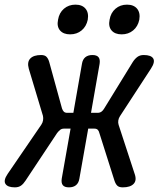

<svg xmlns="http://www.w3.org/2000/svg" viewBox="-79 -797 699 827"><path d="M31 -19Q22 -5 11.5 2.5Q1 10 -15 10Q-46 10 -55.5 -5Q-65 -20 -46 -48L99 -260Q105 -269 106.5 -279Q108 -289 106 -298L45 -501Q37 -530 51.5 -545Q66 -560 98 -560Q114 -560 121.5 -552Q129 -544 133 -530L188 -330Q191 -321 196 -316Q201 -311 211 -311H237L274 -522Q277 -541 288.5 -550.5Q300 -560 319 -560Q338 -560 345.5 -550.5Q353 -541 350 -522L313 -311H341Q351 -311 358 -316Q365 -321 370 -330L493 -530Q502 -544 513 -552Q524 -560 540 -560Q572 -560 581 -545Q590 -530 571 -501L438 -297Q432 -288 430.5 -278Q429 -268 432 -259L501 -48Q511 -20 496.5 -5Q482 10 450 10Q434 10 426.5 3Q419 -4 414 -19L349 -224Q347 -233 342 -238Q337 -243 327 -243H301L263 -28Q260 -9 248.5 0.5Q237 10 218 10Q199 10 191.5 0.5Q184 -9 187 -28L225 -243H197Q187 -243 180.5 -238Q174 -233 167 -224ZM445 -649Q416 -649 401.5 -666Q387 -683 393 -712Q398 -742 418.5 -759.5Q439 -777 468 -777Q497 -777 511.5 -759.5Q526 -742 521 -712Q515 -683 494.5 -666Q474 -649 445 -649ZM223 -649Q194 -649 179.5 -666Q165 -683 171 -712Q176 -742 196.5 -759.5Q217 -777 246 -777Q275 -777 289.5 -759.5Q304 -742 299 -712Q293 -683 272.5 -666Q252 -649 223 -649Z"/></svg>

Font: Maple Mono Normal NL
Style: Italic
Weight: 400
Italic angle: -10°
Monospace: yes
Designer: subframe7536
Version: Version 7.000